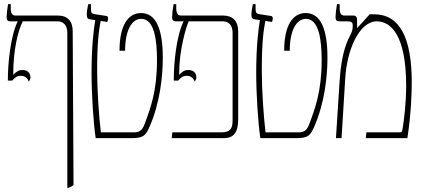

<svg xmlns="http://www.w3.org/2000/svg" viewBox="-20 -667 2037 927"><path d="M118 -273C124 -279 127 -286 127 -293C127 -315 113 -329 88 -329C69 -329 60 -321 44 -306V-313C44 -424 67 -521 90 -564H258C284 -564 305 -547 305 -509V240H310C320 236 329 232 335 226L331 -516C331 -565 306 -592 259 -592H54C39 -592 32 -603 32 -627V-647H19C15 -625 12 -597 12 -585C12 -571 16 -564 31 -564H65V-563C30 -490 18 -359 18 -283V-278H39C51 -291 60 -301 81 -301C100 -301 116 -288 118 -273Z M442 0H616C673 0 684 -14 702 -55C753 -171 766 -300 766 -388C766 -523 735 -604 661 -604C598 -604 557 -544 557 -422H584C584 -522 617 -576 662 -576C726 -576 738 -471 738 -377C738 -227 707 -146 679 -70C667 -38 655 -28 626 -28H467C457 -110 449 -237 449 -326C449 -461 457 -518 466 -566L498 -561C500 -566 502 -572 502 -578C502 -584 500 -589 493 -590L441 -598C422 -601 419 -604 419 -629V-647H406C402 -628 399 -611 399 -597C399 -580 403 -575 418 -573L440 -570C432 -524 422 -441 422 -315C422 -213 431 -71 442 0Z M809 0H1060C1104 0 1130 -22 1130 -92V-516C1130 -565 1104 -592 1057 -592H853C838 -592 831 -603 831 -627V-647H818C814 -625 811 -597 811 -585C811 -571 815 -564 830 -564H866V-563C830 -489 819 -357 819 -281V-278H840C852 -291 861 -301 882 -301C901 -301 917 -288 919 -273C925 -279 928 -286 928 -293C928 -315 914 -329 889 -329C870 -329 861 -321 845 -306V-313C845 -424 878 -536 891 -564H1056C1082 -564 1103 -547 1103 -509V-86C1103 -44 1091 -28 1046 -28H812Z M1237 0H1411C1468 0 1479 -14 1497 -55C1548 -171 1561 -300 1561 -388C1561 -523 1530 -604 1456 -604C1393 -604 1352 -544 1352 -422H1379C1379 -522 1412 -576 1457 -576C1521 -576 1533 -471 1533 -377C1533 -227 1502 -146 1474 -70C1462 -38 1450 -28 1421 -28H1262C1252 -110 1244 -237 1244 -326C1244 -461 1252 -518 1261 -566L1293 -561C1295 -566 1297 -572 1297 -578C1297 -584 1295 -589 1288 -590L1236 -598C1217 -601 1214 -604 1214 -629V-647H1201C1197 -628 1194 -611 1194 -597C1194 -580 1198 -575 1213 -573L1235 -570C1227 -524 1217 -441 1217 -315C1217 -213 1226 -71 1237 0Z M1602 0H1629L1647 -291C1655 -422 1712 -564 1800 -564C1868 -564 1941 -495 1941 -253C1941 -170 1931 -89 1924 -47C1921 -30 1921 -28 1909 -28H1749L1746 0H1947C1965 -118 1968 -220 1968 -269C1968 -483 1911 -598 1786 -598H1765L1706 -533L1704 -534V-571C1704 -584 1699 -592 1685 -592H1642C1627 -592 1620 -603 1620 -627V-647H1607C1603 -625 1600 -597 1600 -585C1600 -571 1604 -564 1619 -564H1654C1675 -564 1683 -559 1683 -547C1683 -527 1682 -519 1673 -501C1660 -475 1629 -420 1620 -280Z"/></svg>

Font: Noto Serif Hebrew ExtraCondensed Thin
Style: Regular
Weight: 100
Width: 2
Designer: Monotype Design Team
Foundry: Monotype Imaging Inc.
Version: Version 2.004